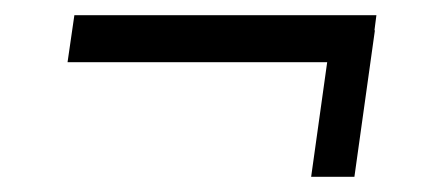

<svg xmlns="http://www.w3.org/2000/svg" viewBox="-20 -401 563 253"><path d="M390 -168 417 -361H474L447 -168ZM78 -381H476L468 -319H69Z"/></svg>

Font: Pathway Extreme SemiCondensed
Style: Italic
Weight: 400
Width: 4
Italic angle: -8°
Version: Version 1.001;gftools[0.9.26]